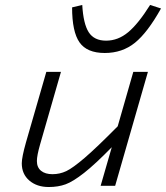

<svg xmlns="http://www.w3.org/2000/svg" viewBox="-20 -750 670 775"><path d="M585.9 -730 629.9 -715.8Q575.7 -618.7 524.7 -577.4Q473.6 -536.1 402.8 -536.1Q331.1 -536.1 301 -578.9Q271 -621.6 271 -720.2L312 -730Q316.4 -653.8 338.1 -619.9Q359.9 -585.9 408.2 -585.9Q456.5 -585.9 497.3 -619.9Q538.1 -653.8 585.9 -730ZM386.2 0 431.2 -155.8Q363.8 -86.9 319.3 -52Q274.9 -17.1 244.9 -6.1Q214.8 4.9 176.8 4.9Q128.9 4.9 98.4 -21.2Q67.9 -47.4 67.9 -90.8Q67.9 -115.2 85 -175.8L167 -460H226.1L142.1 -168Q128.9 -122.1 128.9 -100.1Q128.9 -74.2 145.8 -60.5Q162.6 -46.9 191.9 -46.9Q221.2 -46.9 247.6 -59.3Q273.9 -71.8 322.3 -113.3Q370.6 -154.8 455.1 -240.2L518.1 -460H577.1L444.8 0Z"/></svg>

Font: IntelOne Mono Light
Style: Italic
Weight: 300
Italic angle: -16°
Designer: Fred Shallcrass
Foundry: Frere-Jones Type LLC
Version: Version 1.200;hotconv 1.1.0;makeotfexe 2.6.0;FJTRelease1.2